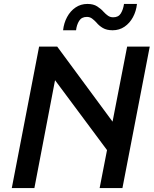

<svg xmlns="http://www.w3.org/2000/svg" viewBox="-20 -957 785 977"><path d="M487 0 627 -720H742L603 0ZM40 0 179 -720H271L583 -297L559 -147L228 -592L267 -585L155 0ZM301 -803Q305 -840 321.5 -870.5Q338 -901 364.5 -919Q391 -937 425 -937Q455 -937 474.5 -924.5Q494 -912 507 -897Q518 -885 529.5 -877Q541 -869 556 -869Q583 -869 595 -889Q607 -909 611 -937H677Q673 -900 656.5 -869.5Q640 -839 613.5 -821Q587 -803 553 -803Q523 -803 503.5 -814.5Q484 -826 471 -842Q460 -854 448.5 -862.5Q437 -871 422 -871Q395 -871 382.5 -850.5Q370 -830 367 -803Z"/></svg>

Font: Kufam Medium
Style: Italic
Weight: 500
Italic angle: -11°
Designer: Artur Schmal
Foundry: Original Type
Version: Version 1.301; ttfautohint (v1.8.3)